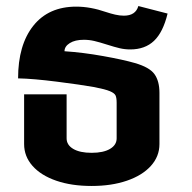

<svg xmlns="http://www.w3.org/2000/svg" viewBox="-20 -608 638 637"><path d="M60 -130V-295H201V-149Q201 -127 223 -114Q245 -101 284 -101Q323 -101 345 -114Q367 -127 367 -149V-267Q367 -283 363.5 -291Q360 -299 344.5 -305.5Q329 -312 293 -319Q248 -327 169 -337Q90 -347 40 -348Q40 -459 90.5 -522.5Q141 -586 233 -586Q280 -586 332 -568Q347 -563 362 -559.5Q377 -556 391 -556Q430 -556 439 -588L536 -563Q521 -501 491 -472.5Q461 -444 412 -444Q394 -444 377 -448Q360 -452 335 -460Q310 -468 293 -472Q276 -476 258 -476Q229 -476 211.5 -465Q194 -454 194 -438Q255 -434 322 -422Q389 -410 427 -399Q476 -385 492.5 -362Q509 -339 509 -300V-130Q509 -89 480.5 -57.5Q452 -26 401 -8.5Q350 9 284 9Q217 9 166.5 -8.5Q116 -26 88 -57.5Q60 -89 60 -130Z"/></svg>

Font: Sarabun ExtraBold
Style: Regular
Weight: 800
Version: Version 1.000; ttfautohint (v1.6)